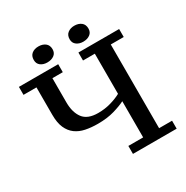

<svg xmlns="http://www.w3.org/2000/svg" viewBox="-191 -1011 1129 1168"><g transform="rotate(-30 374.0 -427.0)"><path d="M625 -56H716V0H409V-56H513V-310Q482 -294 432 -279.5Q382 -265 317 -265Q270 -265 231 -273Q192 -281 163.5 -302Q135 -323 119 -359Q103 -395 103 -451V-644H12V-700H288V-644H215V-474Q215 -404 246 -362.5Q277 -321 351 -321Q398 -321 440 -333Q482 -345 513 -362V-644H430V-700H716V-644H625ZM172 -796Q172 -825 190.5 -839.5Q209 -854 237 -854Q266 -854 285 -839.5Q304 -825 304 -796Q304 -770 285 -756Q266 -742 237 -742Q209 -742 190.5 -756Q172 -770 172 -796ZM424 -796Q424 -825 443 -839.5Q462 -854 489 -854Q518 -854 537 -839.5Q556 -825 556 -796Q556 -770 537 -756Q518 -742 489 -742Q462 -742 443 -756Q424 -770 424 -796Z"/></g></svg>

Font: PT Serif Caption
Style: Regular
Weight: 400
Designer: A.Korolkova, O.Umpeleva, V.Yefimov
Foundry: ParaType Ltd
Version: Version 1.000W OFL